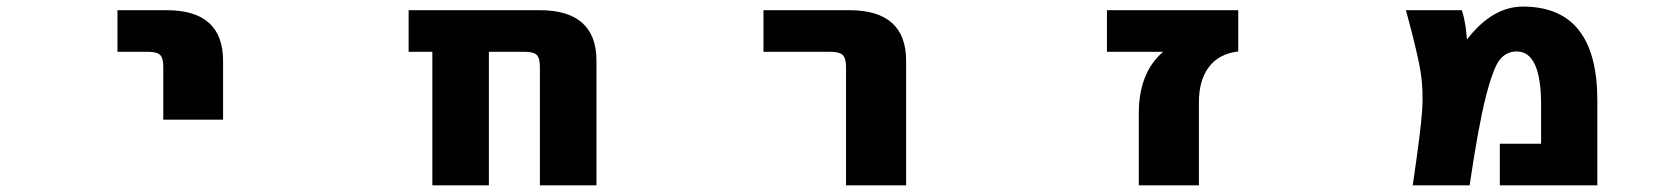

<svg xmlns="http://www.w3.org/2000/svg" viewBox="-20 -555 5040 577"><path d="M333 -399.4V-524.4H480.5Q650.4 -524.4 650.4 -372.1V-195.3H470.7V-353.5Q470.7 -380.9 460.9 -390.1Q451.2 -399.4 423.8 -399.4Z M1602.5 -353.5Q1602.5 -380.9 1592.8 -390.1Q1583 -399.4 1556.6 -399.4H1449.2V2H1279.3V-399.4H1208V-524.4H1601.6Q1772.5 -524.4 1772.5 -372.1V2H1602.5Z M2274.4 -399.4V-524.4H2532.2Q2703.1 -524.4 2703.1 -372.1V2H2522.5V-353.5Q2522.5 -380.9 2512.2 -390.1Q2502 -399.4 2475.6 -399.4Z M3475.6 -399.4H3306.6V-524.4H3701.2V-400.4Q3643.6 -393.6 3613.3 -354Q3583 -314.5 3583 -248V2H3402.3V-213.9Q3402.3 -336.9 3475.6 -399.4Z M4388.7 -436.5Q4464.8 -535.2 4556.6 -535.2Q4779.3 -535.2 4780.3 -255.9V2H4487.3V-123H4611.3V-240.2Q4611.3 -400.4 4538.1 -400.4Q4507.8 -400.4 4487.8 -376.5Q4467.8 -352.5 4445.3 -264.6Q4422.9 -176.8 4396.5 2H4225.6Q4250 -164.1 4253.9 -223.6Q4257.8 -283.2 4249.5 -337.4Q4241.2 -391.6 4205.1 -524.4H4373Q4378.9 -508.8 4384.8 -472.7Q4387.7 -448.2 4388.7 -436.5Z"/></svg>

Font: Gen Shin Gothic Monospace Heavy
Style: Bold
Weight: 800
Designer: [Source Han Sans]
Ryoko NISHIZUKA  (kana & ideographs); Paul D. Hunt (Latin, Greek & Cyrillic); Wenlong ZHANG  (bopomofo
Version: Version 1.002.20150607